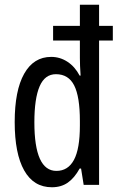

<svg xmlns="http://www.w3.org/2000/svg" viewBox="-20 -780 502 810"><path d="M199 10Q122 10 82 -61Q42 -132 42 -265Q42 -398 82 -469Q122 -540 196 -540Q233 -540 264.5 -519.5Q296 -499 316 -461H320Q317 -505 317 -535V-609H204V-671H317V-760H398V-671H456V-609H398V0H333L322 -69H316Q294 -29 266 -9.5Q238 10 199 10ZM218 -59Q267 -59 292 -105.5Q317 -152 317 -250V-270Q317 -372 293 -419.5Q269 -467 216 -467Q169 -467 147 -415.5Q125 -364 125 -264Q125 -59 218 -59Z"/></svg>

Font: Noto Sans Tamil ExtraCondensed
Style: Regular
Weight: 400
Width: 2
Designer: Jelle Bosma - Monotype Design Team
Foundry: Monotype Imaging Inc.
Version: Version 2.004; ttfautohint (v1.8.4.7-5d5b)